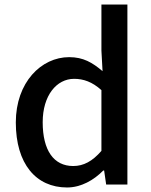

<svg xmlns="http://www.w3.org/2000/svg" viewBox="-20 -817 670 850"><path d="M277 13C339 13 396 -20 437 -62H441L450 0H544V-797H429V-593L434 -502C389 -540 349 -564 286 -564C163 -564 50 -453 50 -275C50 -92 139 13 277 13ZM304 -82C218 -82 169 -151 169 -276C169 -395 231 -468 308 -468C349 -468 388 -455 429 -418V-149C389 -103 350 -82 304 -82Z"/></svg>

Font: DAIFUKU Sans JP Medium
Style: Regular
Weight: 500
Designer: Original font ‘Source Han Sans JP’ : Ryoko NISHIZUKA  (kana, bopomofo & ideographs); Paul D. Hunt (Latin, Greek & Cyrill
Foundry: Daifuku
Version: Version 1.000